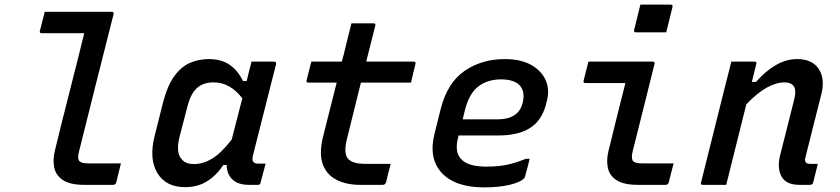

<svg xmlns="http://www.w3.org/2000/svg" viewBox="-20 -801 3640 832"><path d="M174 -750H464Q475 -750 472 -739Q434 -590 397 -442.5Q360 -295 322 -143Q314 -113 325 -102Q334 -93 362 -93H504Q499 -73 494 -52.5Q489 -32 484 -11Q481 0 470 0H345Q284 0 253 -20.5Q222 -41 215 -75Q208 -109 218 -149Q250 -281 282 -405.5Q314 -530 345 -657H161Q150 -657 153 -668Q158 -688 163.5 -709Q169 -730 174 -750Z M885 -545Q938 -545 974 -521Q1010 -497 1033 -450H1049Q1053 -468 1058 -487.5Q1063 -507 1070 -534H1167Q1179 -534 1176 -522Q1151 -423 1125 -320.5Q1099 -218 1076 -127Q1067 -92 1098 -92H1131Q1126 -72 1120 -50.5Q1114 -29 1109 -9Q1108 0 1098 0H1058Q1012 0 987.5 -23Q963 -46 962 -86H948Q917 -40 876.5 -15Q836 10 782 10Q699 10 662 -51Q625 -112 650 -212L686 -355Q705 -429 735 -470.5Q765 -512 803 -528.5Q841 -545 885 -545ZM770 -108Q787 -90 820 -90Q860 -90 899 -113.5Q938 -137 984 -196Q996 -241 1007 -285.5Q1018 -330 1030 -375Q1005 -408 974 -426Q943 -444 905 -444Q862 -444 834.5 -420.5Q807 -397 792 -339L758 -208Q740 -137 770 -108Z M1673 -91Q1667 -70 1662.5 -51Q1658 -32 1653 -11Q1649 0 1639 0H1540Q1481 0 1438 -22Q1395 -44 1378.5 -90Q1362 -136 1380 -209Q1395 -268 1409.5 -326.5Q1424 -385 1439 -443H1317Q1305 -443 1309 -454Q1314 -476 1319 -494.5Q1324 -513 1329 -534H1461Q1466 -550 1470 -566.5Q1474 -583 1478 -600Q1484 -626 1490.5 -650.5Q1497 -675 1503 -700H1598Q1610 -700 1606 -689Q1596 -650 1586.5 -611.5Q1577 -573 1567 -534H1772Q1784 -534 1780 -523Q1775 -502 1770.5 -483.5Q1766 -465 1761 -443H1544Q1529 -384 1514.5 -324.5Q1500 -265 1485 -205Q1466 -135 1490 -111Q1510 -91 1564 -91Z M2167 -545Q2237 -545 2282 -519.5Q2327 -494 2345 -452.5Q2363 -411 2349 -361L2345 -345Q2326 -277 2275.5 -245.5Q2225 -214 2139 -214H1967L1966 -209Q1948 -143 1978 -112Q2007 -79 2087 -79Q2141 -79 2179 -87.5Q2217 -96 2259 -113H2275Q2271 -94 2265.5 -74.5Q2260 -55 2255 -35Q2254 -31 2250 -27Q2234 -11 2188 0Q2142 11 2078 11Q1953 11 1894.5 -51.5Q1836 -114 1863 -222L1890 -330Q1919 -443 1993.5 -494Q2068 -545 2167 -545ZM2151 -457Q2093 -457 2053 -426.5Q2013 -396 1995 -325L1985 -284H2139Q2181 -284 2208.5 -301.5Q2236 -319 2245 -356Q2257 -406 2230 -433Q2219 -444 2199.5 -450.5Q2180 -457 2151 -457Z M2530 -534H2808Q2819 -534 2816 -523Q2792 -428 2769 -334Q2746 -240 2721 -143Q2714 -113 2724 -102Q2729 -98 2737.5 -95.5Q2746 -93 2762 -93H2899Q2894 -73 2888.5 -52.5Q2883 -32 2878 -11Q2875 0 2864 0H2745Q2683 0 2652 -20Q2621 -40 2614 -74Q2607 -108 2617 -148Q2636 -224 2653.5 -296Q2671 -368 2690 -441H2517Q2506 -441 2509 -452Q2514 -472 2519.5 -493Q2525 -514 2530 -534ZM2755 -781H2886Q2897 -781 2894 -770L2867 -661H2736Q2725 -661 2728 -672Z M3149 -534H3249Q3261 -534 3257 -523Q3252 -504 3247.5 -484.5Q3243 -465 3238 -446H3256Q3297 -493 3342 -519Q3387 -545 3434 -545Q3500 -545 3528 -502Q3556 -459 3539 -392Q3522 -323 3505 -257.5Q3488 -192 3471 -122Q3465 -104 3473 -96Q3478 -91 3492 -91H3524Q3519 -71 3514 -51Q3509 -31 3504 -11Q3501 0 3490 0H3444Q3387 0 3367 -35.5Q3347 -71 3360 -126Q3377 -191 3391.5 -250.5Q3406 -310 3423 -376Q3431 -411 3419.5 -427.5Q3408 -444 3380 -444Q3344 -444 3303 -421.5Q3262 -399 3214 -349Q3192 -262 3170.5 -174.5Q3149 -87 3127 0H3026Q3014 0 3018 -11Q3044 -117 3071 -223Q3098 -329 3124 -435Q3132 -466 3138.5 -491.5Q3145 -517 3149 -534Z"/></svg>

Font: Recursive Mn Lnr St Med
Style: Italic
Weight: 500
Italic angle: -15°
Monospace: yes
Version: Version 1.079;hotconv 1.0.112;makeotfexe 2.5.65598; ttfautoh